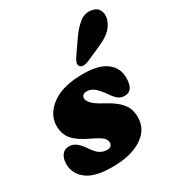

<svg xmlns="http://www.w3.org/2000/svg" viewBox="-177 -851 910 980"><g transform="rotate(-30 278.0 -361.0)"><path d="M221.5 -76.5Q236.5 -76.5 243.8 -84.2Q251 -92 251 -103.5Q251 -119.5 236.2 -133.2Q221.5 -147 172 -170.5Q110.5 -199.5 83.8 -231.5Q57 -263.5 57.5 -313.5Q59.5 -381.5 123.8 -428Q188 -474.5 307.5 -474.5Q398 -474.5 443.5 -440Q489 -405.5 489 -347.5Q489 -270.5 437 -270.5Q416.5 -270.5 400.2 -282Q384 -293.5 364 -324Q343.5 -353.5 323.2 -370.8Q303 -388 278.5 -388Q249 -388 249 -361.5Q250 -347.5 265.8 -330.8Q281.5 -314 326 -290Q374.5 -264 399.5 -239.5Q424.5 -215 432.8 -189Q441 -163 439 -133Q435 -67 371.2 -27.2Q307.5 12.5 201 12.5Q96.5 12.5 49.8 -24.8Q3 -62 3 -117.5Q3.5 -152 18.5 -171Q33.5 -190 59.5 -190Q84.5 -190 103.2 -174.2Q122 -158.5 140 -131.5Q161.5 -99 180.5 -87.8Q199.5 -76.5 221.5 -76.5ZM375.5 -646Q405.5 -690 437.8 -715.5Q470 -741 509 -733.5Q542 -727.5 552 -700Q562 -672.5 548.5 -641.5Q535.5 -612 511.2 -592Q487 -572 442 -552.5L360 -516.5Q344.5 -510 330.2 -510.2Q316 -510.5 310 -520Q303 -531 308.5 -544Q314 -557 324 -571.5Z"/></g></svg>

Font: Fraunces 72pt S100 Black
Style: Italic
Weight: 900
Italic angle: -16°
Version: Version 1.000; ttfautohint (v1.8.3)